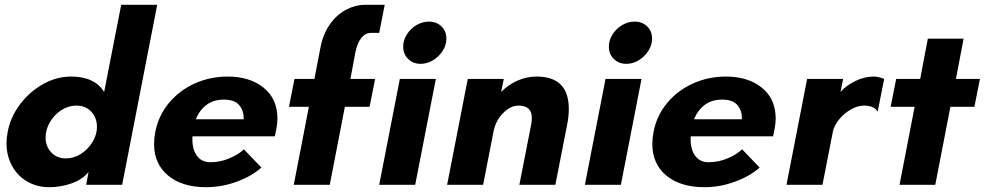

<svg xmlns="http://www.w3.org/2000/svg" viewBox="-20 -770 4108 800"><path d="M7 -174Q7 -193 12 -220Q23 -281 62.5 -334Q102 -387 158.5 -419Q215 -451 276 -451Q374 -451 414 -387L485 -750H635L489 0H339L349 -53Q322 -21 277 -5.5Q232 10 186 10Q133 10 92 -14.5Q51 -39 29 -81Q7 -123 7 -174ZM255 -110Q288 -110 317.5 -129Q347 -148 365.5 -178.5Q384 -209 384 -241Q384 -279 360.5 -304.5Q337 -330 298 -330Q265 -330 235.5 -311Q206 -292 188 -261Q170 -230 170 -197Q170 -160 193.5 -135Q217 -110 255 -110Z M622 -170Q622 -192 627 -220Q640 -288 683.5 -340.5Q727 -393 791 -422Q855 -451 929 -451Q1021 -451 1078.5 -404.5Q1136 -358 1136 -276Q1136 -257 1131 -230L1125 -202H782Q779 -152 799 -123Q819 -94 856 -94Q898 -94 936.5 -110.5Q975 -127 996 -148L1069 -72Q1031 -37 968 -13.5Q905 10 839 10Q739 10 680.5 -38.5Q622 -87 622 -170ZM995 -273Q997 -307 977.5 -331Q958 -355 913 -355Q870 -355 840.5 -333Q811 -311 796 -273Z M1267 -325H1184L1207 -441H1290L1315 -571Q1326 -628 1354.5 -668.5Q1383 -709 1422 -729.5Q1461 -750 1502 -750H1583L1560 -633H1526Q1503 -633 1486 -612.5Q1469 -592 1461 -553L1440 -441H1543L1520 -325H1417L1354 0H1204Z M1646 -441H1796L1710 0H1560ZM1767 -680Q1799 -680 1819.5 -660Q1840 -640 1840 -609Q1840 -582 1824.5 -558Q1809 -534 1784.5 -519Q1760 -504 1733 -504Q1701 -504 1680.5 -524.5Q1660 -545 1660 -576Q1660 -603 1675.5 -627Q1691 -651 1715.5 -665.5Q1740 -680 1767 -680Z M1929 -441H2079L2068 -387Q2098 -417 2136 -434Q2174 -451 2216 -451Q2350 -451 2350 -316Q2350 -284 2343 -250L2294 0H2144L2193 -250Q2196 -265 2196 -278Q2196 -330 2141 -330Q2106 -330 2075 -297.5Q2044 -265 2036 -220L1993 0H1843Z M2503 -441H2653L2567 0H2417ZM2624 -680Q2656 -680 2676.5 -660Q2697 -640 2697 -609Q2697 -582 2681.5 -558Q2666 -534 2641.5 -519Q2617 -504 2590 -504Q2558 -504 2537.5 -524.5Q2517 -545 2517 -576Q2517 -603 2532.5 -627Q2548 -651 2572.5 -665.5Q2597 -680 2624 -680Z M2698 -170Q2698 -192 2703 -220Q2716 -288 2759.5 -340.5Q2803 -393 2867 -422Q2931 -451 3005 -451Q3097 -451 3154.5 -404.5Q3212 -358 3212 -276Q3212 -257 3207 -230L3201 -202H2858Q2855 -152 2875 -123Q2895 -94 2932 -94Q2974 -94 3012.5 -110.5Q3051 -127 3072 -148L3145 -72Q3107 -37 3044 -13.5Q2981 10 2915 10Q2815 10 2756.5 -38.5Q2698 -87 2698 -170ZM3071 -273Q3073 -307 3053.5 -331Q3034 -355 2989 -355Q2946 -355 2916.5 -333Q2887 -311 2872 -273Z M3343 -441H3493L3482 -387Q3506 -414 3544 -432.5Q3582 -451 3621 -451Q3631 -451 3643.5 -448Q3656 -445 3664 -441L3637 -305Q3622 -330 3580 -330Q3553 -330 3524.5 -313.5Q3496 -297 3475.5 -271.5Q3455 -246 3450 -220L3407 0H3257Z M3791 -325H3691L3714 -441H3814L3846 -609H3995L3963 -441H4063L4040 -325H3940L3877 0H3728Z"/></svg>

Font: Teachers
Style: Bold Italic
Weight: 700
Designer: Alfredo Marco Pradil & Chank Diesel
Version: Version 0.009